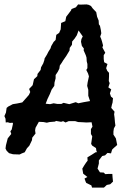

<svg xmlns="http://www.w3.org/2000/svg" viewBox="-50 -697 620 870"><path d="M39 3 9 2 -9 -3 -20 -14 -25 -24 -23 -39 -15 -70 1 -90 -3 -102 3 -110 9 -137 7 -141 -5 -140 -15 -143 -24 -142 -25 -159 -30 -171 -23 -187 -20 -208 -13 -214 8 -225 27 -228 42 -231 51 -233 67 -251 81 -267 87 -280 82 -294 98 -311 104 -338 119 -352 120 -362 134 -380 136 -392 146 -410 151 -425 152 -432 163 -450 169 -462 179 -478 182 -488 193 -507 202 -516 205 -539 218 -548 225 -564 227 -593 246 -601 250 -621 272 -650 274 -656 294 -664 304 -677 314 -676 342 -677 352 -675 362 -670 370 -659 386 -642 390 -621 397 -604 398 -587 403 -580 407 -561 409 -546 404 -531 408 -522 412 -510 417 -491 414 -482 427 -458 420 -447V-430L422 -415L437 -407L431 -388L436 -376L444 -367V-350L443 -330L447 -320L441 -301L454 -292L448 -274L453 -259L462 -252L460 -232L457 -222L454 -208L469 -191L467 -179L469 -165L471 -142L473 -128L466 -115L464 -101V-87L475 -70L481 -40L465 -26L458 -19L453 -2L438 -4L416 -1L392 -5L387 -12L385 -26L368 -37L363 -45L368 -79L362 -90V-112L369 -123L365 -143L341 -142L326 -143L304 -144L291 -148H286H261L247 -142L236 -148L227 -145L204 -149L199 -146L175 -144L162 -141L147 -144L126 -145L111 -118L109 -106L111 -92L96 -73L95 -62L83 -37L72 -25L62 -7L49 -2ZM177 -225 193 -229 210 -226H228L238 -231L264 -225L293 -234L305 -229L329 -234L358 -239L350 -263V-277V-290L345 -308L347 -323L353 -351L349 -364L341 -380L346 -388V-407L343 -419L342 -436L339 -446L329 -469L330 -477L321 -489L317 -508L319 -520L325 -532L306 -559L298 -537L288 -522L277 -509L276 -494L266 -480L265 -468L250 -443L236 -423L230 -413L221 -400L219 -386L212 -372L202 -357V-342L197 -323L196 -308L184 -291L176 -271L165 -248L157 -227ZM367 153 364 143 341 132 338 126 333 112 346 105 327 90 323 67 332 52 340 40 347 31 346 16 366 4 383 -7 422 -11 445 -10H443L426 7L413 10L398 30V44L392 67L403 84L420 85L427 92L444 91H459L460 106L462 126L449 138L434 141L421 153H407Z"/></svg>

Font: Winky Rough
Style: Italic
Weight: 400
Italic angle: -8.97852°
Designer: Simon Atzbach
Foundry: typofactur
Version: Version 1.206